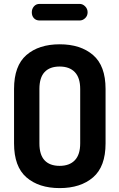

<svg xmlns="http://www.w3.org/2000/svg" viewBox="-20 -958 612 984"><path d="M183 -938H388Q404 -938 416.5 -925.3Q429 -912.6 429 -895Q429 -877 416.5 -865Q404 -853 388 -853H183Q165 -853 154 -864.5Q143 -876.1 143 -895Q143 -912.6 154 -925.3Q165 -938 183 -938ZM52 -223V-502Q52 -620.9 115.4 -675.9Q178.9 -731 286 -731Q393 -731 457 -675.9Q521 -620.9 521 -502V-223Q521 -104.1 457 -49.1Q393 6 286 6Q178.9 6 115.4 -49.1Q52 -104.1 52 -223ZM285.6 -617Q235 -617 208.5 -588.6Q182 -560.2 182 -502V-223Q182 -164.8 208.5 -136.4Q235 -108 285.6 -108Q336.2 -108 363.6 -136.8Q391 -165.5 391 -223V-502Q391 -559.5 363.6 -588.2Q336.2 -617 285.6 -617Z"/></svg>

Font: Dosis
Style: Regular
Weight: 400
Designer: Edgar Tolentino, Pablo Impallari, Igino Marini
Foundry: Edgar Tolentino, Pablo Impallari, Igino Marini
Version: Version 1.007;Glyphs 3.1.1 (3134)